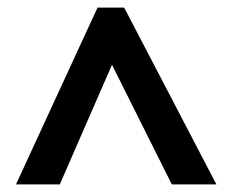

<svg xmlns="http://www.w3.org/2000/svg" viewBox="-20 -738 610 504"><path d="M236 -718H306L548 -254H431L274 -568L137 -254H22Z"/></svg>

Font: Noto Sans Gurmukhi UI
Style: Bold
Weight: 700
Designer: Jelle Bosma - Monotype Design Team
Foundry: Monotype Imaging Inc.
Version: Version 2.004; ttfautohint (v1.8.4.7-5d5b)